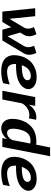

<svg xmlns="http://www.w3.org/2000/svg" viewBox="1114 -1924 828 3096"><g transform="rotate(90 1528.0 -376.0)"><path d="M838.9 -344.2 632.8 0H460L419.4 -142.6L334 0H167L112.8 -529.8H241.2L283.2 -113.8L421.9 -344.2Q441.9 -377.9 441.9 -416.5Q441.9 -460.4 416 -509.8L531.7 -549.8Q564.5 -486.3 564.5 -432.6Q564.5 -384.8 540 -344.2L505.4 -286.1L564.5 -83.5L719.7 -344.2Q740.7 -379.9 740.7 -419.4Q740.7 -463.4 717.3 -511.2L833.5 -548.8Q863.3 -487.8 863.3 -434.1Q863.3 -385.7 838.9 -344.2Z M1223.1 -553.2Q1314.5 -553.2 1365.7 -514.9Q1417 -476.6 1417 -419.9Q1417 -365.2 1370.4 -316.7Q1323.7 -268.1 1240.7 -243.2Q1164.1 -220.2 1026.4 -220.2H1012.7Q1012.2 -212.9 1012.2 -199.2Q1012.2 -168 1020.5 -144.8Q1028.8 -121.6 1041 -108.6Q1053.2 -95.7 1071 -88.1Q1088.9 -80.6 1104.5 -78.4Q1120.1 -76.2 1138.7 -76.2Q1212.9 -76.2 1342.8 -119.1L1321.8 -12.2Q1231.4 18.1 1127 18.1Q1068.8 18.1 1023.7 6.6Q978.5 -4.9 950 -23.9Q921.4 -43 902.8 -70.3Q884.3 -97.7 877 -127.2Q869.6 -156.7 869.6 -191.4Q869.6 -226.1 877.4 -265.1Q891.1 -335 923.8 -390.4Q956.5 -445.8 1002.4 -481Q1048.3 -516.1 1104.5 -534.7Q1160.6 -553.2 1223.1 -553.2ZM1044.9 -314Q1273.9 -314 1273.9 -407.7Q1273.9 -428.7 1257.8 -443.8Q1241.7 -459 1205.1 -459Q1190.9 -459 1176 -456.5Q1161.1 -454.1 1139.6 -445.1Q1118.2 -436 1099.6 -421.1Q1081.1 -406.2 1062.5 -378.4Q1043.9 -350.6 1031.7 -314Z M1888.7 -428.2Q1858.9 -435.1 1833 -435.1Q1776.4 -435.1 1724.6 -401.9Q1672.9 -368.7 1646 -316.4L1584.5 0H1442.9L1545.9 -529.8H1687.5L1667.5 -426.8Q1704.6 -482.4 1755.6 -515.1Q1806.6 -547.9 1866.2 -547.9Q1897 -547.9 1911.6 -544.9Z M1896.5 -162.6Q1896.5 -192.9 1901.1 -225.8Q1905.8 -258.8 1917.5 -296.9Q1929.2 -335 1947 -370.1Q1964.8 -405.3 1993.4 -438Q2022 -470.7 2057.9 -494.9Q2093.8 -519 2144.3 -533.4Q2194.8 -547.9 2253.9 -547.9Q2291.5 -547.9 2313.5 -546.4L2356.9 -770H2499L2349.1 0H2207L2221.2 -71.8Q2186 -30.3 2141.8 -6.1Q2097.7 18.1 2049.8 18.1Q2020.5 18.1 1994.4 8.5Q1968.3 -1 1945.6 -21.2Q1922.9 -41.5 1909.7 -77.9Q1896.5 -114.3 1896.5 -162.6ZM2244.6 -454.1Q2203.6 -454.1 2171.9 -439Q2140.1 -423.8 2119.4 -395.5Q2098.6 -367.2 2085.7 -333.5Q2072.8 -299.8 2064 -255.9Q2055.2 -209 2055.2 -175.3Q2055.2 -76.2 2124 -76.2Q2157.7 -76.2 2188.7 -99.1Q2219.7 -122.1 2237.8 -157.7L2294.4 -448.7Q2269 -454.1 2244.6 -454.1Z M2862.3 -553.2Q2953.6 -553.2 3004.9 -514.9Q3056.2 -476.6 3056.2 -419.9Q3056.2 -365.2 3009.5 -316.7Q2962.9 -268.1 2879.9 -243.2Q2803.2 -220.2 2665.5 -220.2H2651.9Q2651.4 -212.9 2651.4 -199.2Q2651.4 -168 2659.7 -144.8Q2668 -121.6 2680.2 -108.6Q2692.4 -95.7 2710.2 -88.1Q2728 -80.6 2743.7 -78.4Q2759.3 -76.2 2777.8 -76.2Q2852.1 -76.2 2981.9 -119.1L2960.9 -12.2Q2870.6 18.1 2766.1 18.1Q2708 18.1 2662.8 6.6Q2617.7 -4.9 2589.1 -23.9Q2560.5 -43 2542 -70.3Q2523.4 -97.7 2516.1 -127.2Q2508.8 -156.7 2508.8 -191.4Q2508.8 -226.1 2516.6 -265.1Q2530.3 -335 2563 -390.4Q2595.7 -445.8 2641.6 -481Q2687.5 -516.1 2743.7 -534.7Q2799.8 -553.2 2862.3 -553.2ZM2684.1 -314Q2913.1 -314 2913.1 -407.7Q2913.1 -428.7 2897 -443.8Q2880.9 -459 2844.2 -459Q2830.1 -459 2815.2 -456.5Q2800.3 -454.1 2778.8 -445.1Q2757.3 -436 2738.8 -421.1Q2720.2 -406.2 2701.7 -378.4Q2683.1 -350.6 2670.9 -314Z"/></g></svg>

Font: Aurulent Sans
Style: BoldItalic
Weight: 700
Italic angle: -11°
Version: Version 2007.05.04